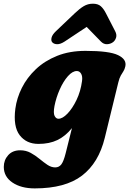

<svg xmlns="http://www.w3.org/2000/svg" viewBox="-72 -764 698 1038"><path d="M494.5 -19Q461.5 116.5 371.2 185.5Q281 254.5 116 254.5Q42 254.5 -4.8 222.8Q-51.5 191 -51.5 138.5Q-51.5 101.5 -27.8 75Q-4 48.5 37 48.5Q68.5 48.5 94 62.5Q119.5 76.5 141.5 94.8Q163.5 113 184.2 127Q205 141 226.5 141Q247 141 259.5 124.8Q272 108.5 283 64.5L317 -71.5Q281.5 -27.5 238.2 -6.8Q195 14 136 14Q70.5 14 34.5 -33Q-1.5 -80 11 -176.5Q18.5 -233.5 46.2 -289Q74 -344.5 121.8 -389.8Q169.5 -435 236.8 -462Q304 -489 390 -489Q518.5 -489 566.2 -466Q614 -443 605.5 -405Q602 -389 595.2 -378.8Q588.5 -368.5 581 -355.5Q573.5 -342.5 567.5 -318ZM222.5 -190.5Q215.5 -152.5 223.2 -137.2Q231 -122 244 -122Q266 -122 292.8 -149.8Q319.5 -177.5 341.8 -223.8Q364 -270 371.5 -326Q375 -351 366.5 -365.5Q358 -380 343.5 -380Q319.5 -380 294.8 -351.8Q270 -323.5 250.8 -280Q231.5 -236.5 222.5 -190.5ZM277.5 -539.5Q254.5 -524.5 236.8 -525Q219 -525.5 210 -536Q203 -544.5 206.8 -560.5Q210.5 -576.5 230.5 -595.5L332.5 -692.5Q358 -717 380.5 -730.5Q403 -744 430 -744Q457.5 -744 472.8 -730.5Q488 -717 500.5 -692.5L550.5 -595.5Q560.5 -576.5 555.5 -560.5Q550.5 -544.5 539 -536Q524.5 -525.5 506.2 -525Q488 -524.5 473.5 -539.5L396.5 -618.5Z"/></svg>

Font: Fraunces 9pt S100 Black
Style: Italic
Weight: 900
Italic angle: -16°
Version: Version 1.000; ttfautohint (v1.8.3)